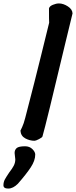

<svg xmlns="http://www.w3.org/2000/svg" viewBox="-117 -795 442 1117"><path d="M263 -544Q150 -69 130 -1Q128 5 109.5 14.5Q91 24 84 24Q56 24 30 10Q4 -4 2 -35Q3 -37 12 -56Q21 -75 30 -110Q53 -196 82.5 -314Q112 -432 122 -472L169 -663Q168 -671 168 -746Q171 -759 190.5 -767Q210 -775 226 -775Q251 -775 277.5 -758Q304 -741 305 -717ZM-97 283Q-97 264 -88.5 248.5Q-80 233 -63 208Q-45 185 -36.5 168Q-28 151 -28 132Q-28 125 -30 114Q-32 103 -32 95Q-32 77 -20 66.5Q-8 56 29 56Q55 56 71.5 72.5Q88 89 88 104Q88 139 62 178.5Q36 218 -13 274Q-41 302 -69 302Q-97 302 -97 283Z"/></svg>

Font: Sriracha
Style: Regular
Weight: 400
Designer: Suppakit Chalermlarp
Version: Version 1.002g